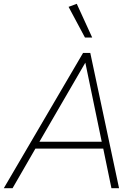

<svg xmlns="http://www.w3.org/2000/svg" viewBox="-36 -988 720 1008"><path d="M-16 0 400 -710H438L589 0H549L506 -208H150L30 0ZM171 -244H498L412 -659ZM410 -791 324 -952 367 -968 448 -791Z"/></svg>

Font: Livvic ExtraLight
Style: Italic
Weight: 275
Italic angle: -10°
Designer: Jacques Le Bailly, Baron von Fonthausen
Version: Version 1.001; ttfautohint (v1.8.2)